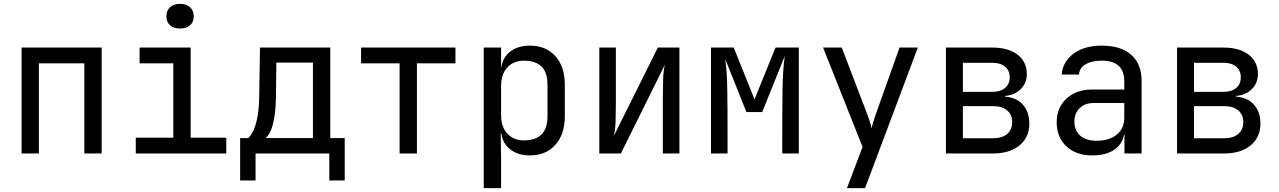

<svg xmlns="http://www.w3.org/2000/svg" viewBox="-20 -797 6640 997"><path d="M92 0V-550H508V0H418V-468H182V0Z M685 0V-82H880V-468H705V-550H970V-82H1155V0ZM915 -649Q882 -649 863 -666Q844 -683 844 -712Q844 -742 863 -759.5Q882 -777 915 -777Q948 -777 967 -759.5Q986 -742 986 -712Q986 -683 967 -666Q948 -649 915 -649Z M1227 140V-80H1269Q1282 -92 1294.5 -116.5Q1307 -141 1316 -185Q1325 -229 1326 -301L1330 -550H1695V-80H1770V140H1690V0H1307V140ZM1359 -80H1605V-472H1415L1413 -299Q1412 -228 1404 -184Q1396 -140 1384.5 -115.5Q1373 -91 1359 -80Z M2055 0V-468H1855V-550H2345V-468H2145V0Z M2492 180V-550H2582V-445H2583Q2590 -499 2630 -529.5Q2670 -560 2732 -560Q2815 -560 2864 -505.5Q2913 -451 2913 -356V-195Q2913 -100 2864 -45Q2815 10 2732 10Q2670 10 2630 -21Q2590 -52 2583 -105H2580L2582 20V180ZM2702 -68Q2759 -68 2791 -98Q2823 -128 2823 -195V-355Q2823 -423 2791 -452.5Q2759 -482 2702 -482Q2647 -482 2614.5 -447Q2582 -412 2582 -350V-200Q2582 -138 2614.5 -103Q2647 -68 2702 -68Z M3092 0V-550H3178V-254Q3178 -211 3176.5 -165Q3175 -119 3167 -90L3396 -550H3508V0H3422V-297Q3422 -341 3423.5 -387Q3425 -433 3433 -462L3204 0Z M3672 0V-550H3790L3898 -281L4007 -550H4128V0H4042V-85Q4042 -228 4043.5 -332Q4045 -436 4055 -506L3938 -215H3856L3746 -490Q3755 -428 3756.5 -332Q3758 -236 3758 -85V0Z M4378 180 4459 -34 4254 -550H4351L4481 -210Q4489 -190 4496 -168Q4503 -146 4506 -130Q4509 -146 4516 -168Q4523 -190 4530 -210L4651 -550H4746L4472 180Z M4892 0V-550H5133Q5216 -550 5264 -513Q5312 -476 5312 -412Q5312 -366 5280.5 -334.5Q5249 -303 5199 -299V-295Q5259 -291 5292 -253Q5325 -215 5325 -155Q5325 -84 5274 -42Q5223 0 5136 0ZM4980 -320H5133Q5175 -320 5199 -340Q5223 -360 5223 -396Q5223 -431 5199 -451Q5175 -471 5133 -471H4980ZM4980 -79H5136Q5183 -79 5209.5 -101Q5236 -123 5236 -163Q5236 -202 5209.5 -224Q5183 -246 5136 -246H4980Z M5652 10Q5567 10 5517 -37.5Q5467 -85 5467 -162Q5467 -213 5490 -251Q5513 -289 5554 -310.5Q5595 -332 5648 -332H5818V-375Q5818 -482 5701 -482Q5649 -482 5617 -463Q5585 -444 5583 -410H5493Q5498 -475 5553.5 -517.5Q5609 -560 5701 -560Q5801 -560 5854.5 -512Q5908 -464 5908 -378V0H5819V-100H5817Q5809 -49 5766 -19.5Q5723 10 5652 10ZM5674 -66Q5740 -66 5779 -98Q5818 -130 5818 -185V-262H5658Q5614 -262 5586.5 -235.5Q5559 -209 5559 -165Q5559 -119 5589.5 -92.5Q5620 -66 5674 -66Z M6092 0V-550H6333Q6416 -550 6464 -513Q6512 -476 6512 -412Q6512 -366 6480.5 -334.5Q6449 -303 6399 -299V-295Q6459 -291 6492 -253Q6525 -215 6525 -155Q6525 -84 6474 -42Q6423 0 6336 0ZM6180 -320H6333Q6375 -320 6399 -340Q6423 -360 6423 -396Q6423 -431 6399 -451Q6375 -471 6333 -471H6180ZM6180 -79H6336Q6383 -79 6409.5 -101Q6436 -123 6436 -163Q6436 -202 6409.5 -224Q6383 -246 6336 -246H6180Z"/></svg>

Font: JetBrainsMonoNL NF
Style: Regular
Weight: 400
Designer: Philipp Nurullin, Konstantin Bulenkov
Foundry: JetBrains
Version: Version 2.304; ttfautohint (v1.8.4.7-5d5b);Nerd Fonts 3.2.1